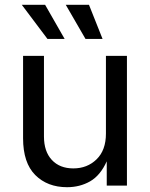

<svg xmlns="http://www.w3.org/2000/svg" viewBox="-20 -781 631 808"><path d="M262.2 6.8Q179.7 6.8 128.4 -44.4Q77.1 -95.7 77.1 -199.2V-545.9H165V-206.5Q165 -143.6 198.2 -107.9Q231.4 -72.3 288.6 -72.3Q347.2 -72.3 386.5 -110.6Q425.8 -148.9 425.8 -218.8V-545.9H514.2V0H429.2V-102.1Q402.3 -42.5 359.1 -17.8Q315.9 6.8 262.2 6.8ZM179.7 -617.2 71.8 -760.7H169.9L252 -617.2ZM339.8 -617.2 256.8 -760.7H354.5L411.6 -617.2Z"/></svg>

Font: Inter-Regular
Style: Regular
Weight: 400
Designer: Rasmus Andersson
Foundry: rsms
Version: Version 4.000;git-a52131595